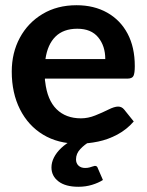

<svg xmlns="http://www.w3.org/2000/svg" viewBox="-20 -542 562 735"><path d="M279 8Q202 8 145 -26.5Q88 -61 56.5 -123.5Q25 -186 25 -268Q25 -340 56 -397.5Q87 -455 143 -488.5Q199 -522 273 -522Q340 -522 390.5 -493.5Q441 -465 468.5 -413Q496 -361 496 -289Q496 -262 491 -251.5Q486 -241 467 -241H152Q152 -238 152 -235Q152 -232 153 -229Q161 -159 196.5 -124Q232 -89 290 -89Q317 -89 344.5 -100Q372 -111 395 -122.5Q418 -134 432 -134Q446 -134 455 -123L492 -77Q465 -46 429.5 -27Q394 -8 355.5 0Q317 8 279 8ZM154 -316H383Q383 -366 356 -399Q329 -432 276 -432Q223 -432 192.5 -402Q162 -372 154 -316ZM343 93Q352 93 354 101L374 147Q357 158 332.5 165.5Q308 173 280 173Q231 173 204 152.5Q177 132 177 99Q177 80 186.5 61Q196 42 214.5 24.5Q233 7 258 -6L324 0Q304 11 287.5 28.5Q271 46 271 68Q271 83 280.5 92Q290 101 306 101Q315 101 322.5 99Q330 97 335.5 95Q341 93 343 93Z"/></svg>

Font: Aleo
Style: Bold
Weight: 700
Designer: Alessio Laiso
Foundry: Alessio Laiso
Version: Version 2.001;gftools[0.9.29]